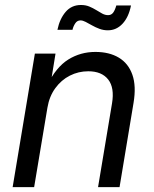

<svg xmlns="http://www.w3.org/2000/svg" viewBox="-20 -765 631 785"><path d="M173.8 -324.2 119.6 0H31.7L122.6 -545.9H207L185.5 -413.6L172.9 -416.5Q209.5 -490.7 259.3 -521.7Q309.1 -552.7 370.1 -552.7Q426.8 -552.7 465.8 -529.3Q504.9 -505.9 521.2 -459.5Q537.6 -413.1 525.9 -343.8L468.8 0H380.9L438 -342.3Q448.7 -406.2 422.4 -439.9Q396 -473.6 340.8 -473.6Q300.8 -473.6 265.6 -455.8Q230.5 -438 206.1 -404.5Q181.6 -371.1 173.8 -324.2ZM420.9 -641.1Q402.8 -641.1 386.5 -647.2Q370.1 -653.3 356 -661.4Q341.8 -669.4 330.1 -675.5Q318.4 -681.6 309.1 -681.6Q295.4 -681.6 287.4 -669.2Q279.3 -656.7 276.4 -643.1H214.8Q224.1 -688 248.3 -716.3Q272.5 -744.6 311 -744.6Q330.1 -744.6 345.2 -738.3Q360.4 -731.9 373.3 -723.9Q386.2 -715.8 397.9 -709.5Q409.7 -703.1 421.9 -703.1Q434.6 -703.1 442.1 -712.6Q449.7 -722.2 455.6 -742.7H515.6Q506.3 -695.3 481.2 -668.2Q456.1 -641.1 420.9 -641.1Z"/></svg>

Font: Inter
Style: Italic
Weight: 400
Italic angle: -9.3988°
Designer: Rasmus Andersson
Foundry: rsms
Version: Version 4.001;git-66647c0bb